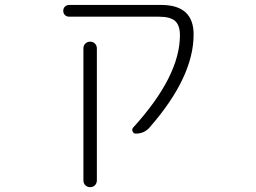

<svg xmlns="http://www.w3.org/2000/svg" viewBox="-20 -565 1040 781"><path d="M635.7 -544.9Q767.6 -544.9 767.6 -424.8Q767.6 -251 587.9 -45.9Q566.4 -21.5 532.2 -21.5Q523.4 -21.5 519.5 -30.3Q515.6 -39.1 521.5 -45.9Q711.9 -254.9 711.9 -421.9Q711.9 -461.9 692.4 -479.5Q672.9 -497.1 627 -497.1H261.7Q251 -497.1 244.1 -503.9Q237.3 -510.7 237.3 -521Q237.3 -531.2 244.1 -538.1Q251 -544.9 261.7 -544.9ZM319.3 168.9V-368.2Q319.3 -379.9 327.1 -387.7Q335 -395.5 346.7 -395.5Q358.4 -395.5 366.2 -387.7Q374 -379.9 374 -368.2V168.9Q374 180.7 366.2 188.5Q358.4 196.3 346.7 196.3Q335 196.3 327.1 188.5Q319.3 180.7 319.3 168.9Z"/></svg>

Font: Rounded Mgen+ 1m light
Style: Regular
Weight: 200
Designer: [Source Han Sans]
Ryoko NISHIZUKA  (kana & ideographs); Paul D. Hunt (Latin, Greek & Cyrillic); Wenlong ZHANG  (bopomofo
Version: Version 1.059.20150602